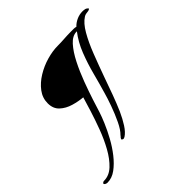

<svg xmlns="http://www.w3.org/2000/svg" viewBox="-198 -570 810 810"><g transform="rotate(-45 207.0 -165.0)"><path d="M-17 128Q-21 128 -26 126Q-31 124 -33 119Q-29 112 -22 112Q9 112 34.5 88Q60 64 81 26Q102 -12 118 -55Q134 -98 146 -136.5Q158 -175 165 -199Q139 -201 110 -209.5Q81 -218 61 -236.5Q41 -255 41 -287Q41 -319 60.5 -345Q80 -371 111 -390Q142 -409 177 -419Q212 -429 243 -429Q263 -429 283.5 -430.5Q304 -432 325 -432Q333 -432 340.5 -432Q348 -432 355 -430Q366 -442 383 -450Q400 -458 419 -458Q426 -458 433.5 -456.5Q441 -455 447 -447Q444 -444 442 -443.5Q440 -443 438 -442Q431 -441 424 -440Q417 -439 411 -435Q387 -420 366 -383.5Q345 -347 326 -298Q307 -249 288 -196Q274 -156 260 -118Q246 -80 232 -48Q218 -17 202.5 7Q187 31 170 42Q164 45 161 45Q159 45 156 43Q153 41 153 39Q156 32 161 28L163 25Q179 10 194.5 -22.5Q210 -55 222.5 -90Q235 -125 241 -147Q254 -191 266.5 -239Q279 -287 297 -333Q315 -379 343 -415H341Q316 -415 293.5 -390Q271 -365 251 -325.5Q231 -286 215 -243Q199 -200 187 -163Q175 -126 169 -106Q163 -87 150.5 -57.5Q138 -28 120.5 4Q103 36 81 64Q59 92 34.5 110Q10 128 -17 128Z"/></g></svg>

Font: Qwitcher Grypen
Style: Bold
Weight: 700
Designer: Robert E. Leuschke
Foundry: Robert E. Leuschke
Version: Version 1.100; ttfautohint (v1.8.3)